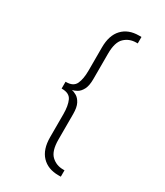

<svg xmlns="http://www.w3.org/2000/svg" viewBox="-245 -906 1040 1211"><g transform="rotate(30 275.0 -300.0)"><path d="M393 208.5Q316.5 208.5 272.2 161.8Q228 115 228 26.5V-140.5Q228 -202.5 211.2 -239Q194.5 -275.5 141 -275.5H137.5V-325H141Q194.5 -325 211.2 -361.5Q228 -398 228 -459.5V-627Q228 -715.5 272.2 -762.2Q316.5 -809 393 -809H411V-762H401Q350.5 -762 315.8 -729Q281 -696 281 -613V-427.5Q281 -379 267 -352.2Q253 -325.5 233.5 -314.2Q214 -303 198 -300Q214 -297.5 233.5 -286Q253 -274.5 267 -247.8Q281 -221 281 -172.5V13Q281 96 315.8 129Q350.5 162 401 162H411V208.5Z"/></g></svg>

Font: Trispace SemiCondensed ExtraLight
Style: Regular
Weight: 200
Width: 4
Designer: Tyler Finck
Foundry: Etcetera Type Company
Version: Version 1.210; ttfautohint (v1.8.3)